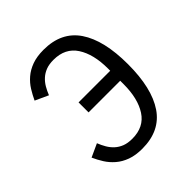

<svg xmlns="http://www.w3.org/2000/svg" viewBox="-196 -845 991 991"><g transform="rotate(-45 300.0 -349.0)"><path d="M59 -141 131 -174Q140 -151 152 -130.5Q164 -110 181 -94.5Q198 -79 221 -70Q244 -61 277 -61Q362 -61 403 -124Q444 -187 444 -292V-317H213V-390H444V-406Q444 -511 403 -574Q362 -637 277 -637Q244 -637 221 -628Q198 -619 181 -603.5Q164 -588 152 -567.5Q140 -547 131 -524L59 -557Q72 -585 89 -612.5Q106 -640 131.5 -662Q157 -684 192.5 -697Q228 -710 277 -710Q407 -710 470 -617Q533 -524 533 -349Q533 -174 470 -81Q407 12 277 12Q228 12 192.5 -1Q157 -14 131.5 -36Q106 -58 89 -85Q72 -112 59 -141Z"/></g></svg>

Font: IBM Plaex Mono
Style: Regular
Weight: 400
Designer: Mike Abbink, Paul van der Laan, Pieter van Rosmalen
Foundry: Bold Monday
Version: Version 2.003